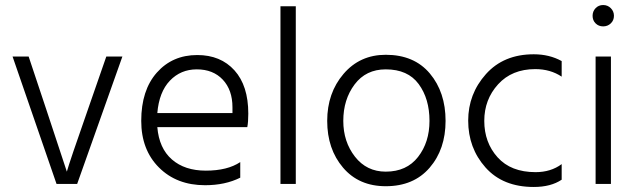

<svg xmlns="http://www.w3.org/2000/svg" viewBox="-20 -732 2531 764"><path d="M287 0H205L30 -507H94L165 -294L246 -49Q256 -86 329 -294L403 -507H467Z M936 -25Q876 5 796 5Q683 5 612.5 -65.5Q542 -136 542 -251Q542 -373 604 -443Q666 -513 765 -513Q858 -513 913 -452Q968 -391 968 -280Q968 -246 964 -226H606Q613 -142 664 -97.5Q715 -53 799 -53Q885 -53 936 -87ZM763 -456Q699 -456 656 -411Q613 -366 606 -282H905V-305Q905 -374 866.5 -415Q828 -456 763 -456Z M1157 0H1096V-707H1157Z M1753 -251Q1753 -138 1689.5 -64.5Q1626 9 1515 9Q1408 9 1345 -65Q1282 -139 1282 -251Q1282 -362 1347 -438Q1412 -514 1515 -514Q1628 -514 1690.5 -439.5Q1753 -365 1753 -251ZM1346 -251Q1346 -168 1392.5 -108.5Q1439 -49 1515 -49Q1598 -49 1643.5 -107.5Q1689 -166 1689 -251Q1689 -339 1646 -397.5Q1603 -456 1515 -456Q1436 -456 1391 -396Q1346 -336 1346 -251Z M2215 -17Q2172 12 2104 12Q1981 12 1912 -65.5Q1843 -143 1843 -252Q1843 -358 1913.5 -437Q1984 -516 2104 -516Q2166 -516 2215 -489V-427Q2170 -457 2110 -457Q2017 -457 1962 -396.5Q1907 -336 1907 -251Q1907 -165 1960 -106Q2013 -47 2111 -47Q2172 -47 2215 -79Z M2411 0H2350V-507H2411ZM2410.5 -699.5Q2423 -687 2423 -669Q2423 -651 2410.5 -639Q2398 -627 2380 -627Q2362 -627 2350 -639Q2338 -651 2338 -669Q2338 -687 2350 -699.5Q2362 -712 2380 -712Q2398 -712 2410.5 -699.5Z"/></svg>

Font: Hind Vadodara Light
Style: Regular
Weight: 300
Designer: Hitesh Malaviya
Foundry: Indian Type Foundry
Version: Version 1.000;PS 1.0;hotconv 1.0.86;makeotf.lib2.5.63406; tt